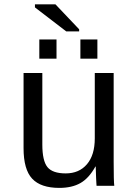

<svg xmlns="http://www.w3.org/2000/svg" viewBox="-20 -870 640 899"><path d="M178.2 -528.3V-193.4Q178.2 -117.2 202.1 -87.6Q226.1 -58.1 287.6 -58.1Q350.6 -58.1 387.2 -101.1Q423.8 -144 423.8 -222.2V-528.3H512.2V-112.8Q512.2 -20.5 515.1 0H432.1Q431.6 -2.4 431.2 -13.2Q430.7 -23.9 429.9 -37.8Q429.2 -51.8 428.2 -90.3H426.8Q396.5 -35.6 356.7 -12.9Q316.9 9.8 257.8 9.8Q170.9 9.8 130.6 -33.4Q90.3 -76.7 90.3 -176.3V-528.3ZM356.4 -595.2V-685.1H436V-595.2ZM164.1 -595.2V-685.1H244.6V-595.2ZM290 -723.1 143.6 -835.4V-849.6H239.7L350.6 -732.9V-723.1Z"/></svg>

Font: Courier New
Style: Regular
Weight: 400
Designer: Steve Matteson
Foundry: Ascender Corporation
Version: Version 2.00.3